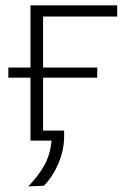

<svg xmlns="http://www.w3.org/2000/svg" viewBox="-20 -514 478 702"><path d="M83.5 167.5Q123 126 143.5 87.8Q164 49.5 168.5 0H91.5V-230H10.5V-267H91.5V-494.5H408.5V-453.5H137.5V-267H335.5V-230H137.5V-36.5H214.5V-16Q214.5 34.5 193.8 83.2Q173 132 140.5 165Z"/></svg>

Font: Commissioner ExtraLight
Style: Regular
Weight: 200
Designer: Kostas Bartsokas
Foundry: Kostas Bartsokas
Version: Version 1.000; ttfautohint (v1.8.3)